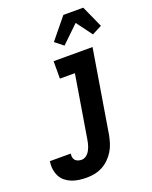

<svg xmlns="http://www.w3.org/2000/svg" viewBox="-254 -862 937 1181"><g transform="rotate(-20 214.0 -272.0)"><path d="M104 223Q79 223 54.5 219.5Q30 216 8 207.5Q-14 199 -32.5 184Q-51 169 -61.5 148Q-72 127 -75.5 102.5Q-79 78 -75 53V50H62V51Q60 63 62 74.5Q64 86 71.5 94Q79 102 90.5 105.5Q102 109 113 109Q124 109 134.5 103.5Q145 98 153 89.5Q161 81 166.5 70.5Q172 60 176 49.5Q180 39 182.5 28Q185 17 187 6L255 -406H157V-520H412L322 25Q317 50 309 75.5Q301 101 286.5 124.5Q272 148 251.5 168Q231 188 206.5 200.5Q182 213 156 218Q130 223 104 223ZM253 -587 199 -630 311 -767H441L505 -625L441 -592L365 -695Z"/></g></svg>

Font: Iosevka Term Curly Heavy
Style: Italic
Weight: 900
Italic angle: -9°
Designer: Belleve Invis
Foundry: Belleve Invis
Version: Version 32.3.0